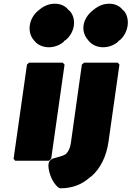

<svg xmlns="http://www.w3.org/2000/svg" viewBox="-20 -857 707 1032"><path d="M469 92H470C520 49 552 -17 563 -94L622 -510L613 -520H432L420 -510L361 -89C357 -59 347 -42 334 -29C314 -16 292 -14 263 -4C263 -4 264 -6 259 -2L250 5C226 26 251 105 278 135L286 144C292 150 298 155 306 155C368 155 419 135 460 99ZM567 -837C537 -837 509 -826 485 -806L475 -798C451 -778 433 -750 429 -720C425 -690 435 -662 453 -642L459 -635C476 -615 504 -603 534 -603C563 -603 592 -613 615 -633L616 -635V-636L623 -641H624C647 -661 662 -690 666 -720C670 -750 663 -779 646 -799H645L638 -806C621 -826 597 -837 567 -837ZM317 -520H136L125 -510L53 -3L62 7H243L255 -3L327 -510ZM275 -837C245 -837 217 -826 193 -806L183 -798C160 -778 144 -750 140 -720C136 -690 144 -662 161 -642L167 -635C184 -615 212 -603 242 -603C271 -603 300 -613 323 -633L324 -635V-636L331 -641H332C357 -661 373 -690 377 -720C381 -750 373 -779 354 -799H353L346 -806C329 -826 305 -837 275 -837Z"/></svg>

Font: Hussar Woodtype
Style: UltraObl
Weight: 900
Foundry: Cannot Into Space Fonts
Version: Version 1.07